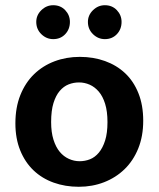

<svg xmlns="http://www.w3.org/2000/svg" viewBox="-20 -705 608 736"><path d="M529 -242Q529 -183 510 -136Q491 -89 457.5 -56.5Q424 -24 379 -6.5Q334 11 282 11Q230 11 185.5 -5Q141 -21 108.5 -52Q76 -83 57.5 -128.5Q39 -174 39 -232Q39 -293 58 -340.5Q77 -388 110.5 -420.5Q144 -453 189 -470Q234 -487 286 -487Q338 -487 382.5 -471Q427 -455 459.5 -424.5Q492 -394 510.5 -348Q529 -302 529 -242ZM392 -237Q392 -278 383 -307Q374 -336 358.5 -354Q343 -372 323.5 -380.5Q304 -389 283 -389Q262 -389 243 -381.5Q224 -374 209 -356.5Q194 -339 185 -310Q176 -281 176 -237Q176 -198 185 -169.5Q194 -141 209 -123Q224 -105 244 -96Q264 -87 285 -87Q306 -87 325 -94.5Q344 -102 359 -120Q374 -138 383 -166.5Q392 -195 392 -237ZM119 -621Q119 -647 138.5 -666Q158 -685 184 -685Q212 -685 230 -666Q248 -647 248 -621Q248 -593 230 -574Q212 -555 184 -555Q158 -555 138.5 -574Q119 -593 119 -621ZM317 -621Q317 -647 336.5 -666Q356 -685 382 -685Q410 -685 428 -666Q446 -647 446 -621Q446 -593 428 -574Q410 -555 382 -555Q356 -555 336.5 -574Q317 -593 317 -621Z"/></svg>

Font: Ek Mukta
Style: Bold
Weight: 700
Designer: Girish Dalvi and Yashodeep Gholap
Foundry: Ek Type
Version: Version 2.538;PS 1.002;hotconv 16.6.51;makeotf.lib2.5.65220;